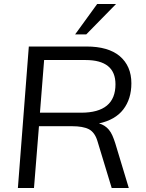

<svg xmlns="http://www.w3.org/2000/svg" viewBox="-20 -946 733 966"><path d="M478 -325Q508 -317 528 -293Q538 -281 545.5 -264Q553 -247 560 -225L628 0H542L470 -237Q457 -280 427 -296Q397 -311 343 -311H176L151 0H70L125 -712H415Q524 -712 582 -664Q641 -614 641 -527Q641 -448 600 -395Q560 -343 478 -325ZM388 -379Q561 -379 561 -522Q561 -644 410 -644H202L181 -379ZM414 -773H358L469 -926H564Z"/></svg>

Font: PRinguin Sans
Style: Italic
Weight: 400
Designer: Vernon Adams
Foundry: Vernon Adams
Version: ""